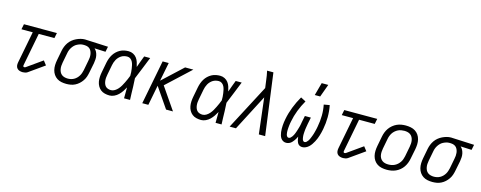

<svg xmlns="http://www.w3.org/2000/svg" viewBox="-31 -1491 5589 2229"><g transform="rotate(15 2763.5 -376.0)"><path d="M247 12Q227 12 209 6.5Q191 1 179 -12.5Q167 -26 164.5 -45Q162 -64 166 -84L240 -466H104L117 -530H513L500 -466H312L236 -72Q234 -64 236.5 -56.5Q239 -49 247 -49Q251 -49 256 -50Q261 -51 264 -53L449 -184L488 -134L303 -3Q291 5 276 8.5Q261 12 247 12Z M770 12Q739 12 710 6Q681 0 657.5 -15.5Q634 -31 618 -54.5Q602 -78 595 -106.5Q588 -135 589 -165.5Q590 -196 596 -227L619 -347Q624 -372 634 -397.5Q644 -423 660 -446Q676 -469 698 -487Q720 -505 745 -517Q770 -529 796 -536Q822 -543 848 -543Q852 -543 857 -542.5Q862 -542 867 -542L1127 -530L1114 -466L981 -472Q997 -458 1007 -438.5Q1017 -419 1021.5 -396.5Q1026 -374 1024.5 -350.5Q1023 -327 1019 -303L995 -183Q990 -157 981.5 -132Q973 -107 957 -83.5Q941 -60 920 -41Q899 -22 874 -9.5Q849 3 822.5 7.5Q796 12 770 12ZM771 -52Q789 -52 807.5 -56Q826 -60 843.5 -69.5Q861 -79 875.5 -93.5Q890 -108 900 -124.5Q910 -141 916 -159Q922 -177 926 -195L949 -315Q953 -333 954.5 -351.5Q956 -370 954 -387.5Q952 -405 946 -421Q940 -437 929.5 -449.5Q919 -462 903 -469Q887 -476 869 -477L855 -478H843Q825 -478 807 -472.5Q789 -467 771.5 -458Q754 -449 740 -435Q726 -421 715.5 -404.5Q705 -388 698.5 -370.5Q692 -353 689 -335L666 -215Q662 -195 661 -175Q660 -155 663.5 -136Q667 -117 675.5 -100.5Q684 -84 698.5 -73Q713 -62 732 -57Q751 -52 771 -52Z M1290 12Q1260 12 1232 5Q1204 -2 1183 -18.5Q1162 -35 1148.5 -59Q1135 -83 1130 -110.5Q1125 -138 1126.5 -167.5Q1128 -197 1134 -227L1157 -347Q1162 -372 1171 -397Q1180 -422 1194 -445Q1208 -468 1228 -487Q1248 -506 1272 -519Q1296 -532 1322 -537Q1348 -542 1373 -542Q1403 -542 1428.5 -529Q1454 -516 1470.5 -494Q1487 -472 1495.5 -445Q1504 -418 1510 -390L1511 -392Q1524 -427 1536 -461.5Q1548 -496 1562 -530H1634Q1606 -462 1579.5 -394Q1553 -326 1524 -258Q1526 -233 1526.5 -208Q1527 -183 1529 -158Q1530 -118 1531 -78.5Q1532 -39 1534 0H1462Q1462 -33 1462.5 -65.5Q1463 -98 1463 -131Q1449 -105 1432.5 -80.5Q1416 -56 1394.5 -35Q1373 -14 1345 -1Q1317 12 1290 12ZM1290 -52Q1313 -52 1335 -65.5Q1357 -79 1373.5 -98Q1390 -117 1402.5 -138.5Q1415 -160 1425.5 -182Q1436 -204 1446 -226Q1456 -248 1464 -270Q1465 -292 1463.5 -313.5Q1462 -335 1459 -356Q1456 -377 1451.5 -397Q1447 -417 1438 -435Q1429 -453 1412.5 -465.5Q1396 -478 1374 -478Q1356 -478 1337.5 -473.5Q1319 -469 1303 -459Q1287 -449 1273.5 -434.5Q1260 -420 1251 -403.5Q1242 -387 1236 -369.5Q1230 -352 1227 -335L1204 -215Q1200 -196 1198.5 -177Q1197 -158 1199 -140Q1201 -122 1207 -105.5Q1213 -89 1224.5 -76.5Q1236 -64 1253.5 -58Q1271 -52 1290 -52Z M1967 0 1801 -242 1754 0H1681L1784 -530H1857L1813 -306L2054 -530H2153L1868 -265L2050 0Z M2390 12Q2360 12 2332 5Q2304 -2 2283 -18.5Q2262 -35 2248.5 -59Q2235 -83 2230 -110.5Q2225 -138 2226.5 -167.5Q2228 -197 2234 -227L2257 -347Q2262 -372 2271 -397Q2280 -422 2294 -445Q2308 -468 2328 -487Q2348 -506 2372 -519Q2396 -532 2422 -537Q2448 -542 2473 -542Q2503 -542 2528.5 -529Q2554 -516 2570.5 -494Q2587 -472 2595.5 -445Q2604 -418 2610 -390L2611 -392Q2624 -427 2636 -461.5Q2648 -496 2662 -530H2734Q2706 -462 2679.5 -394Q2653 -326 2624 -258Q2626 -233 2626.5 -208Q2627 -183 2629 -158Q2630 -118 2631 -78.5Q2632 -39 2634 0H2562Q2562 -33 2562.5 -65.5Q2563 -98 2563 -131Q2549 -105 2532.5 -80.5Q2516 -56 2494.5 -35Q2473 -14 2445 -1Q2417 12 2390 12ZM2390 -52Q2413 -52 2435 -65.5Q2457 -79 2473.5 -98Q2490 -117 2502.5 -138.5Q2515 -160 2525.5 -182Q2536 -204 2546 -226Q2556 -248 2564 -270Q2565 -292 2563.5 -313.5Q2562 -335 2559 -356Q2556 -377 2551.5 -397Q2547 -417 2538 -435Q2529 -453 2512.5 -465.5Q2496 -478 2474 -478Q2456 -478 2437.5 -473.5Q2419 -469 2403 -459Q2387 -449 2373.5 -434.5Q2360 -420 2351 -403.5Q2342 -387 2336 -369.5Q2330 -352 2327 -335L2304 -215Q2300 -196 2298.5 -177Q2297 -158 2299 -140Q2301 -122 2307 -105.5Q2313 -89 2324.5 -76.5Q2336 -64 2353.5 -58Q2371 -52 2390 -52Z M2807 0H2731L3014 -539L3002 -628Q2999 -657 2994 -685Q2989 -713 2983 -740H3059L3158 0H3082L3031 -432Z M3607 12Q3594 12 3582 8Q3570 4 3561.5 -4Q3553 -12 3547.5 -23Q3542 -34 3538.5 -45.5Q3535 -57 3533.5 -69Q3532 -81 3530 -94Q3524 -81 3517.5 -69Q3511 -57 3502.5 -45.5Q3494 -34 3484.5 -23Q3475 -12 3463.5 -4Q3452 4 3438 8Q3424 12 3411 12Q3391 12 3374.5 2.5Q3358 -7 3348 -22Q3338 -37 3332.5 -55.5Q3327 -74 3324.5 -93.5Q3322 -113 3322 -133Q3322 -153 3323 -173Q3324 -193 3327 -213Q3330 -233 3334 -254Q3348 -327 3376.5 -400Q3405 -473 3445 -542L3506 -510Q3469 -446 3443 -378.5Q3417 -311 3404 -242Q3401 -229 3399 -215.5Q3397 -202 3395.5 -189Q3394 -176 3393 -163Q3392 -150 3391.5 -137Q3391 -124 3392 -111Q3393 -98 3395.5 -85.5Q3398 -73 3405.5 -62.5Q3413 -52 3426 -52Q3438 -52 3448 -61Q3458 -70 3465.5 -80.5Q3473 -91 3478.5 -102Q3484 -113 3488.5 -124.5Q3493 -136 3497 -148Q3501 -160 3504.5 -171.5Q3508 -183 3511.5 -194.5Q3515 -206 3518 -218Q3521 -230 3523 -241.5Q3525 -253 3527 -265L3543 -345H3615L3599 -265Q3597 -253 3595 -241.5Q3593 -230 3591 -218Q3589 -206 3587.5 -194.5Q3586 -183 3585.5 -171.5Q3585 -160 3584 -148.5Q3583 -137 3583.5 -125.5Q3584 -114 3585.5 -102.5Q3587 -91 3589.5 -80.5Q3592 -70 3599 -61Q3606 -52 3617 -52Q3629 -52 3639 -61Q3649 -70 3656.5 -80.5Q3664 -91 3669 -102Q3674 -113 3678.5 -124.5Q3683 -136 3687.5 -147.5Q3692 -159 3695.5 -170.5Q3699 -182 3702 -193.5Q3705 -205 3708 -217Q3711 -229 3713.5 -240.5Q3716 -252 3718 -264Q3731 -332 3732 -399.5Q3733 -467 3720 -530L3789 -542Q3803 -473 3802.5 -400Q3802 -327 3788 -254Q3784 -233 3779 -213Q3774 -193 3768 -173Q3762 -153 3754 -133Q3746 -113 3735.5 -93.5Q3725 -74 3712.5 -55.5Q3700 -37 3684 -22Q3668 -7 3647.5 2.5Q3627 12 3607 12ZM3591 -610 3633 -764H3712L3656 -610Z M4097 12Q4077 12 4059 6.5Q4041 1 4029 -12.5Q4017 -26 4014.5 -45Q4012 -64 4016 -84L4090 -466H3954L3967 -530H4363L4350 -466H4162L4086 -72Q4084 -64 4086.5 -56.5Q4089 -49 4097 -49Q4101 -49 4106 -50Q4111 -51 4114 -53L4299 -184L4338 -134L4153 -3Q4141 5 4126 8.5Q4111 12 4097 12Z M4622 12Q4591 12 4561.5 6Q4532 0 4508 -15.5Q4484 -31 4468 -54.5Q4452 -78 4445 -106.5Q4438 -135 4439 -165.5Q4440 -196 4446 -227L4469 -347Q4474 -373 4484 -399Q4494 -425 4510.5 -448.5Q4527 -472 4550 -491Q4573 -510 4598.5 -521.5Q4624 -533 4651 -537.5Q4678 -542 4704 -542Q4735 -542 4765 -536Q4795 -530 4819 -514.5Q4843 -499 4859 -475.5Q4875 -452 4882 -423.5Q4889 -395 4888 -364.5Q4887 -334 4881 -303L4857 -183Q4852 -157 4842 -131Q4832 -105 4816 -81.5Q4800 -58 4777 -39Q4754 -20 4728 -8.5Q4702 3 4675 7.5Q4648 12 4622 12ZM4623 -52Q4642 -52 4661 -55.5Q4680 -59 4698.5 -68Q4717 -77 4732.5 -91Q4748 -105 4759.5 -122Q4771 -139 4777.5 -158Q4784 -177 4788 -195L4811 -315Q4815 -336 4816 -356Q4817 -376 4813.5 -395Q4810 -414 4801 -430.5Q4792 -447 4777 -458Q4762 -469 4743 -473.5Q4724 -478 4704 -478Q4685 -478 4665.5 -474.5Q4646 -471 4628 -462Q4610 -453 4594 -439Q4578 -425 4567 -408Q4556 -391 4549 -372Q4542 -353 4539 -335L4516 -215Q4512 -194 4511 -174Q4510 -154 4513 -135Q4516 -116 4525.5 -99.5Q4535 -83 4550 -72Q4565 -61 4584 -56.5Q4603 -52 4623 -52Z M5170 12Q5139 12 5110 6Q5081 0 5057.5 -15.5Q5034 -31 5018 -54.5Q5002 -78 4995 -106.5Q4988 -135 4989 -165.5Q4990 -196 4996 -227L5019 -347Q5024 -372 5034 -397.5Q5044 -423 5060 -446Q5076 -469 5098 -487Q5120 -505 5145 -517Q5170 -529 5196 -536Q5222 -543 5248 -543Q5252 -543 5257 -542.5Q5262 -542 5267 -542L5527 -530L5514 -466L5381 -472Q5397 -458 5407 -438.5Q5417 -419 5421.5 -396.5Q5426 -374 5424.5 -350.5Q5423 -327 5419 -303L5395 -183Q5390 -157 5381.5 -132Q5373 -107 5357 -83.5Q5341 -60 5320 -41Q5299 -22 5274 -9.5Q5249 3 5222.5 7.5Q5196 12 5170 12ZM5171 -52Q5189 -52 5207.5 -56Q5226 -60 5243.5 -69.5Q5261 -79 5275.5 -93.5Q5290 -108 5300 -124.5Q5310 -141 5316 -159Q5322 -177 5326 -195L5349 -315Q5353 -333 5354.5 -351.5Q5356 -370 5354 -387.5Q5352 -405 5346 -421Q5340 -437 5329.5 -449.5Q5319 -462 5303 -469Q5287 -476 5269 -477L5255 -478H5243Q5225 -478 5207 -472.5Q5189 -467 5171.5 -458Q5154 -449 5140 -435Q5126 -421 5115.5 -404.5Q5105 -388 5098.5 -370.5Q5092 -353 5089 -335L5066 -215Q5062 -195 5061 -175Q5060 -155 5063.5 -136Q5067 -117 5075.5 -100.5Q5084 -84 5098.5 -73Q5113 -62 5132 -57Q5151 -52 5171 -52Z"/></g></svg>

Font: Lode Term
Style: Italic
Weight: 400
Italic angle: -11°
Monospace: yes
Designer: Belleve Invis
Foundry: Belleve Invis
Version: Version 29.2.0